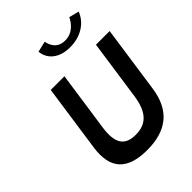

<svg xmlns="http://www.w3.org/2000/svg" viewBox="-288 -1226 1369 1369"><g transform="rotate(-45 396.0 -542.0)"><path d="M658.5 -1073.6C643.9 -1041.5 602.7 -976 520.6 -976C439.3 -976 416.5 -1039.8 411 -1073.6L329.5 -1054.3C336.9 -974.4 401.6 -917 512.1 -917C622.1 -917 703.6 -973.4 734.4 -1054.3ZM654.3 -800 589.1 -348C568.3 -203.2 507.3 -145 400.9 -145C294.5 -145 250.3 -203.2 271.1 -348L336.3 -800H198.3L125.2 -293C97.7 -101.9 182.4 -10 381.4 -10C580.5 -10 691.7 -101.9 719.2 -293L792.3 -800Z"/></g></svg>

Font: Hussar Ekologiczny
Style: Regular
Weight: 400
Foundry: Cannot Into Space Fonts
Version: Version 0.97